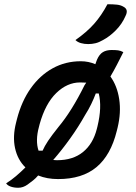

<svg xmlns="http://www.w3.org/2000/svg" viewBox="-20 -834 640 906"><path d="M487 -814Q514 -814 532 -812Q550 -810 563 -802Q588 -789 572 -758Q556 -721 527 -691.5Q498 -662 466 -645Q447 -634 430.5 -630Q414 -626 396 -626Q378 -626 362 -630.5Q346 -635 336 -645Q389 -682 424 -721.5Q459 -761 487 -814ZM361 -545Q398 -545 430 -531Q432 -537 434 -542.5Q436 -548 438 -553Q449 -578 465.5 -588Q482 -598 507 -598Q525 -598 537 -596.5Q549 -595 562 -588Q547 -558 532 -529Q517 -500 501 -473Q533 -429 542.5 -366Q552 -303 535 -232L531 -216Q503 -102 435.5 -45.5Q368 11 254 11Q202 11 160 -6Q149 7 136.5 17Q124 27 110 37Q89 52 66 52Q46 52 30.5 46.5Q15 41 9 31Q32 17 55.5 -3Q79 -23 100 -44Q63 -80 51 -135Q39 -190 56 -256L60 -272Q82 -357 125.5 -418Q169 -479 229 -512Q289 -545 361 -545ZM358 -445Q297 -445 245.5 -395Q194 -345 167 -248L164 -236Q155 -204 154.5 -175Q154 -146 162 -123H181Q190 -144 207 -169.5Q224 -195 256 -235Q318 -309 379 -432Q381 -435 383 -438Q385 -441 387 -444Q374 -445 358 -445ZM382 -292Q350 -235 311 -180.5Q272 -126 231 -79Q239 -78 249 -78Q324 -78 371.5 -116.5Q419 -155 437 -226L440 -238Q462 -329 446 -393H432Q423 -369 410.5 -343Q398 -317 382 -292Z"/></svg>

Font: Recursive Sn Csl St Med
Style: Italic
Weight: 500
Italic angle: -15°
Version: Version 1.079;hotconv 1.0.112;makeotfexe 2.5.65598; ttfautoh